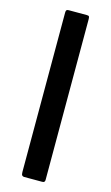

<svg xmlns="http://www.w3.org/2000/svg" viewBox="-126 -753 526 911"><g transform="rotate(15 137.0 -297.5)"><path d="M182 -707Q191 -707 193 -703Q195 -699 195 -690V100Q195 104 192.5 108Q190 112 182 112H93Q87 112 83 108Q79 104 79 91V-692Q79 -701 82 -704Q85 -707 93 -707Z"/></g></svg>

Font: Glory Thin SemiBold
Style: Regular
Weight: 600
Version: Version 1.011